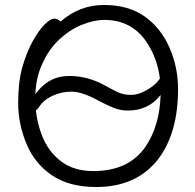

<svg xmlns="http://www.w3.org/2000/svg" viewBox="-20 -733 785 771"><path d="M223 -646Q299 -713 397 -713Q495 -713 560 -667.5Q625 -622 660 -543Q695 -464 695 -375Q695 -200 616 -95Q529 18 366 18Q259 18 189.5 -28.5Q120 -75 86.5 -155Q53 -235 53 -319.5Q53 -404 69.5 -462.5Q86 -521 110 -565Q134 -609 158 -633.5Q182 -658 197.5 -658Q213 -658 223 -646ZM622 -418Q612 -501 566 -568Q506 -653 399 -653Q356 -653 307.5 -633Q259 -613 217 -573.5Q175 -534 149 -475Q125 -423 122 -355Q128 -362 134 -370Q183 -428 257.5 -428Q332 -428 401 -390Q428 -375 451.5 -363.5Q475 -352 506 -352Q537 -352 571.5 -372.5Q606 -393 621 -416Q622 -417 622 -418ZM124 -290Q130 -238 147 -193Q172 -126 224 -86Q276 -46 354 -46Q498 -46 565 -145Q621 -228 625 -351Q623 -350 622 -348Q574 -289 493 -289Q463 -289 435 -300.5Q407 -312 379 -327Q310 -365 268 -365Q226 -365 190 -348Q154 -331 136 -302Q130 -293 124 -290Z"/></svg>

Font: QiushuiShotai
Style: Regular
Weight: 600
Designer: Fontworks Inc.
Foundry: Fontworks Inc.
Version: Version 1.250